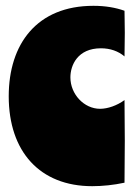

<svg xmlns="http://www.w3.org/2000/svg" viewBox="-20 -629 470 660"><path d="M301 -609C107 -609 10 -478 10 -298C10 -108 117 11 297 11C332 11 371 7 408 -1C408 -49 409 -98 409 -145C409 -193 408 -241 408 -285C382 -266 350 -255 324 -255C269 -255 222 -305 222 -363C222 -405 247 -463 327 -463C359 -463 387 -453 408 -435C408 -459 409 -488 409 -516C409 -543 408 -570 408 -592C377 -603 342 -609 301 -609Z"/></svg>

Font: Ranchers
Style: Regular
Weight: 400
Designer: Pablo Impallari, Brenda Gallo
Foundry: Pablo Impallari, Brenda Gallo
Version: Version 1.000